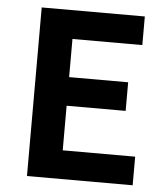

<svg xmlns="http://www.w3.org/2000/svg" viewBox="-49 -698 642 742"><g transform="rotate(5 272.0 -327.0)"><path d="M83 0H493V-111H212V-284H441V-395H212V-543H483V-654H83Z"/></g></svg>

Font: Source Sans Pro SemBd
Style: Regular
Weight: 700
Designer: Paul D. Hunt
Foundry: Adobe Systems Incorporated
Version: Version 2.020;PS 2.0;hotconv 1.0.86;makeotf.lib2.5.63406